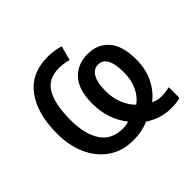

<svg xmlns="http://www.w3.org/2000/svg" viewBox="-143 -704 891 891"><g transform="rotate(-45 302.5 -258.5)"><path d="M353 -534 334 -463Q303 -472 272 -472Q201 -472 170.5 -419Q140 -366 140 -261Q140 -170 175.5 -116.5Q211 -63 285 -63Q298 -63 308.5 -65Q319 -67 324 -69Q265 -142 265 -246Q265 -335 305 -379.5Q345 -424 413 -424Q478 -424 516.5 -380Q555 -336 555 -246Q555 -182 530 -132.5Q505 -83 466 -54Q490 -42 516 -42Q545 -42 570 -49V21Q550 29 509 29Q442 29 383 -10Q336 10 281 10Q209 10 157 -26Q105 -62 78 -124Q51 -186 51 -263Q51 -394 107.5 -470Q164 -546 272 -546Q315 -546 353 -534ZM350 -243Q350 -196 366 -158.5Q382 -121 406 -98Q436 -119 454 -157Q472 -195 472 -245Q472 -298 457.5 -326.5Q443 -355 413 -355Q382 -355 366 -326Q350 -297 350 -243Z"/></g></svg>

Font: Noto Sans Display
Style: Regular
Weight: 400
Designer: Monotype Design team
Foundry: Monotype Imaging Inc.
Version: Version 1.000